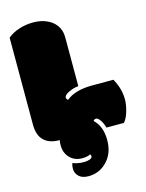

<svg xmlns="http://www.w3.org/2000/svg" viewBox="-127 -716 776 1018"><g transform="rotate(-15 260.5 -207.0)"><path d="M483.9 0.5Q501 -18.6 511.2 -54.2Q521.5 -89.8 521.5 -119.1Q521.5 -178.2 489.3 -234.9H373.5Q278.3 -234.9 230 -194.3Q220.7 -200.2 220.7 -208.5Q220.7 -222.2 247.1 -235.1Q273.4 -248 300.8 -250.5V-517.6Q300.8 -576.2 256.3 -609.4Q215.3 -638.7 156.2 -638.7Q116.2 -638.7 78.9 -626.7Q41.5 -614.7 15.6 -592.8V-115.2Q15.6 -57.1 45.2 -28.3Q74.7 0.5 128.9 0.5H131.8Q128.9 12.7 128.9 28.3Q128.9 70.3 155 97.4Q181.2 124.5 222.7 124.5Q250 124.5 268.1 115.2Q272 122.1 272 126.5Q272 136.2 258.3 141.4Q244.6 146.5 225.6 146.5Q206.5 146.5 189 142.8Q171.4 139.2 166 134.8Q159.7 144.5 159.7 167.2Q159.7 189.9 177.5 207.5Q195.3 225.1 230.5 225.1Q288.6 225.1 329.6 184.1Q375 139.6 375 64.7Q375 -10.3 331.5 -50.8Q336.9 -59.6 346.9 -59.6Q356.9 -59.6 369.1 -42Q381.3 -24.4 388.2 0.5Z"/></g></svg>

Font: Friends & Family
Style: Regular
Weight: 400
Designer: Sarang Kulkarni, Maithili Shingre, Noopur Datye
Foundry: Ek Type
Version: Version 1.000;hotconv 1.0.117;makeotfexe 2.5.65602